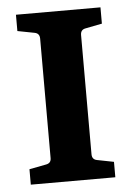

<svg xmlns="http://www.w3.org/2000/svg" viewBox="-46 -609 441 645"><g transform="rotate(-5 174.5 -286.5)"><path d="M317 -518 261 -507Q244 -504 244 -486V-84Q244 -66 261 -63L317 -52V0H32V-52L89 -63Q106 -66 106 -83V-486Q106 -504 89 -507L32 -518V-573H317Z"/></g></svg>

Font: Yrsa
Style: Bold
Weight: 700
Version: Version 2.004